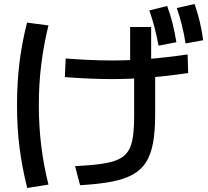

<svg xmlns="http://www.w3.org/2000/svg" viewBox="-20 -875 1040 959"><path d="M355 -45Q433 -49 486 -56.5Q539 -64 571.5 -79Q604 -94 621 -121.5Q638 -149 644 -192.5Q650 -236 650 -300V-531H630V-740H735V-537H755V-300Q755 -220 744.5 -162Q734 -104 709.5 -65Q685 -26 642 -2.5Q599 21 534.5 33Q470 45 380 50ZM116 64Q90 -39 77.5 -138.5Q65 -238 65 -350Q65 -461 77 -560Q89 -659 115 -762L222 -748Q198 -650 186 -553Q174 -456 174 -350Q174 -244 186 -146.5Q198 -49 222 47ZM772 -647Q763 -695 752 -737.5Q741 -780 726 -823L815 -845Q831 -802 842 -758Q853 -714 861 -664ZM907 -658Q899 -707 888.5 -749.5Q878 -792 863 -835L952 -855Q967 -812 977.5 -768Q988 -724 995 -674ZM538 -480Q480 -480 415.5 -483Q351 -486 304 -490L308 -583Q354 -579 417.5 -576Q481 -573 539 -573Q625 -573 715 -580Q805 -587 917 -603L920 -510Q808 -494 717 -487Q626 -480 538 -480Z"/></svg>

Font: M PLUS 2 Thin Medium
Style: Regular
Weight: 500
Version: Version 1.001